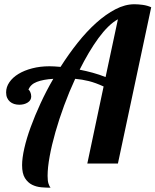

<svg xmlns="http://www.w3.org/2000/svg" viewBox="-20 -770 732 904"><path d="M391.1 0 467.8 -362.8Q429.7 -380.4 398.2 -388.2Q366.7 -396 334 -398.9Q305.7 -337.9 282 -273.4Q258.3 -209 241 -148.2Q223.6 -87.4 213.9 -34.2Q204.1 19 204.1 58.1Q204.1 82 208.3 94.5Q212.4 106.9 217.8 113.8Q197.8 113.8 174.6 111.8Q151.4 109.9 131.1 99.9Q110.8 89.8 97.4 68.4Q84 46.9 84 7.8Q84 -25.4 94.5 -71.8Q105 -118.2 124.5 -171.6Q144 -225.1 170.9 -283.4Q197.8 -341.8 231 -398.9Q183.6 -396 153.6 -384.5Q123.5 -373 113.8 -347.2Q117.7 -347.2 122.3 -337.2Q127 -327.1 127 -315.9Q127 -297.9 110.6 -287.4Q94.2 -276.9 70.8 -276.9Q57.6 -276.9 46.4 -280.5Q35.2 -284.2 26.9 -291.3Q18.6 -298.3 13.7 -309.3Q8.8 -320.3 8.8 -335Q8.8 -360.4 24.2 -382.8Q39.6 -405.3 66.9 -421.9Q94.2 -438.5 131.6 -448.2Q168.9 -458 212.9 -458Q233.4 -458 265.1 -455.1Q303.2 -515.1 345.7 -568.6Q388.2 -622.1 433.1 -662.4Q478 -702.6 523.4 -726.3Q568.8 -750 612.8 -750Q630.4 -750 652.1 -747.1Q673.8 -744.1 691.9 -735.8L535.2 0ZM535.2 -679.2Q512.7 -667 489.5 -644.3Q466.3 -621.6 443.6 -590.6Q420.9 -559.6 398.4 -521.7Q376 -483.9 355 -441.9Q385.3 -436 416.5 -427.5Q447.8 -418.9 477.1 -407.2Z"/></svg>

Font: Lobster
Style: Regular
Weight: 400
Designer: Pablo Impallari
Foundry: Pablo Impallari
Version: Version 1.007; ttfautohint (v1.1) -l 8 -r 50 -G 50 -x 14 -D 